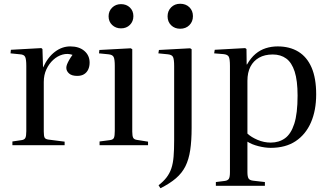

<svg xmlns="http://www.w3.org/2000/svg" viewBox="-20 -773 1754 1022"><path d="M46 0V-20L94 -27Q110 -29 115 -39Q120 -49 120 -75V-422Q120 -457 114 -470Q108 -483 86 -484L36 -489L38 -508L200 -517L206 -512L209 -415H210Q234 -468 272 -497Q310 -526 354 -526Q401 -526 429 -502Q457 -478 457 -440Q457 -419 449.5 -403Q442 -387 427.5 -378Q413 -369 391 -369Q362 -369 347.5 -382Q333 -395 333 -412Q333 -421 337 -431Q341 -441 348 -453.5Q355 -466 366 -481Q340 -490 313 -482.5Q286 -475 263.5 -454.5Q241 -434 227 -404Q213 -374 213 -337V-73Q213 -49 217.5 -40.5Q222 -32 238 -30L324 -19V0Z M510 0V-20L564 -27Q582 -29 586.5 -39.5Q591 -50 591 -76V-422Q591 -457 585 -469.5Q579 -482 557 -484L507 -489L509 -507L676 -516L684 -511V-72Q684 -49 689 -39.5Q694 -30 711 -28L768 -19V0ZM624 -622Q596 -622 577 -640Q558 -658 558 -686Q558 -714 577 -732.5Q596 -751 624 -751Q653 -751 671.5 -733Q690 -715 690 -687Q690 -659 671.5 -640.5Q653 -622 624 -622Z M834 229 824 213Q850 193 866.5 171.5Q883 150 892 123.5Q901 97 904 60.5Q907 24 907 -26V-421Q907 -457 901 -469.5Q895 -482 873 -484L823 -489L826 -507L992 -516L1000 -511V-92Q1000 -24 992.5 26Q985 76 967 112Q949 148 916.5 176Q884 204 834 229ZM939 -620Q910 -620 891 -638.5Q872 -657 872 -686Q872 -715 891 -734Q910 -753 939 -753Q969 -753 988 -734.5Q1007 -716 1007 -687Q1007 -658 988 -639Q969 -620 939 -620Z M1129 216V196L1177 190Q1192 188 1198 179Q1204 170 1204 143V-422Q1204 -460 1197.5 -471.5Q1191 -483 1169 -485L1120 -489L1123 -508L1285 -517L1292 -512L1293 -430H1295Q1315 -465 1340 -486Q1365 -507 1395 -516.5Q1425 -526 1458 -526Q1522 -526 1568 -498Q1614 -470 1638.5 -413.5Q1663 -357 1663 -271Q1663 -185 1635 -121Q1607 -57 1553.5 -21.5Q1500 14 1421 14Q1391 14 1355.5 5Q1320 -4 1297 -19V143Q1297 167 1303 177Q1309 187 1329 189L1390 196V216ZM1421 -14Q1465 -14 1497 -37Q1529 -60 1546.5 -114.5Q1564 -169 1564 -264Q1564 -344 1548.5 -392Q1533 -440 1503.5 -461.5Q1474 -483 1432 -483Q1389 -483 1359 -466Q1329 -449 1313 -418Q1297 -387 1297 -343V-62Q1317 -43 1351 -28.5Q1385 -14 1421 -14Z"/></svg>

Font: Literata 60pt
Style: Regular
Weight: 400
Designer: Latin by Veronika Burian and Jose Scaglione. Greek by Irene Vlachou. Cyrillic by Vera Evstafieva.
Foundry: TypeTogether
Version: Version 3.002